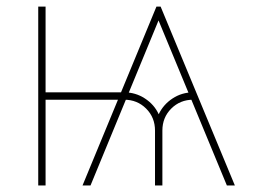

<svg xmlns="http://www.w3.org/2000/svg" viewBox="-20 -566 786 586"><path d="M672.4 0 458.5 -516.6 460.4 -545.9H470.2L696.8 0ZM96.7 0V-545.9H119.1V0ZM108.4 -261.7V-284.2H356.9V-261.7ZM453.1 0V-167.5Q453.1 -207.5 426 -234.6Q398.9 -261.7 358.9 -261.7V-284.2Q393.6 -284.2 422.1 -265.6Q450.7 -247.1 464.4 -217.3Q478.5 -247.1 506.8 -265.6Q535.2 -284.2 569.8 -284.2V-261.7Q529.8 -261.7 502.7 -234.6Q475.6 -207.5 475.6 -167.5V0ZM231.9 0 457.5 -545.9H468.3L469.2 -516.6L256.3 0Z"/></svg>

Font: Inter Thin
Style: Regular
Weight: 250
Designer: Rasmus Andersson
Foundry: rsms
Version: Version 4.001;git-66647c0bb